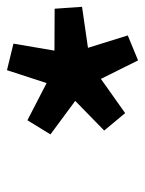

<svg xmlns="http://www.w3.org/2000/svg" viewBox="47 -807 416 550"><g transform="rotate(-90 255.0 -532.0)"><path d="M428.5 -374 357 -344.5 304 -451 206 -381.5 156 -441.5 241 -524.5 145 -595.5 185.5 -661.5 292 -606.5 329 -720 405 -701.5 385 -584 505 -583.5 510.5 -505 393 -488Z"/></g></svg>

Font: Newsreader 6pt
Style: Bold Italic
Weight: 700
Italic angle: -17°
Designer: Hugues Gentile
Foundry: Production Type
Version: Version 1.003; ttfautohint (v1.8.3)